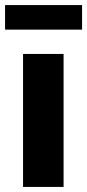

<svg xmlns="http://www.w3.org/2000/svg" viewBox="-36 -738 344 758"><path d="M288 -718H-16V-621H288ZM215 -525H55V0H215Z"/></svg>

Font: RT Raleway ExtraBold
Style: Regular
Weight: 400
Designer: Matt McInerney, Pablo Impallari, Rodrigo Fuenzalida — Edited by Milan Moffatt in April 2016
Foundry: Matt McInerney, Pablo Impallari, Rodrigo Fuenzalida — Edited by Milan Moffatt in April 2016
Version: Version 3.001